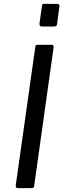

<svg xmlns="http://www.w3.org/2000/svg" viewBox="-20 -974 330 994"><path d="M247.5 -742Q260.2 -742 257.2 -726.6L157.3 -14.3Q156 -4.8 153.1 -2.4Q150.3 0 139.8 0H75.2Q65.8 0 63.3 -4.3Q60.8 -8.6 61.8 -16.5L162.7 -730.8Q163.9 -738.2 166 -740.1Q168 -742 173.9 -742ZM287.2 -938.6 275.6 -851Q274.3 -841.8 270.9 -839.3Q267.6 -836.7 257.1 -836.7H198.7Q189.5 -836.7 186.6 -841.2Q183.6 -845.6 184.6 -853.5L197.2 -942.8Q198.5 -950.2 200.4 -952.1Q202.3 -954 208.4 -954H276.5Q282.3 -954 285.8 -949.8Q289.2 -945.7 287.2 -938.6Z"/></svg>

Font: Libre Franklin Thin
Style: Italic
Weight: 100
Italic angle: -8°
Designer: Pablo Impallari, Rodrigo Fuenzalida, Nhung Nguyen
Foundry: Impallari Type
Version: Version 3.000